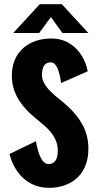

<svg xmlns="http://www.w3.org/2000/svg" viewBox="-20 -891 490 922"><path d="M216.1 11Q167.8 11 129.6 -9Q91.4 -29 64.9 -65.6Q38.4 -102.2 25.5 -151.4L152.6 -213.1Q156.7 -187.6 164.3 -162.4Q171.9 -137.2 183.8 -120.3Q195.8 -103.4 213.1 -103.4Q228.8 -103.4 238.5 -111.2Q248.3 -118.9 252.9 -133.4Q257.5 -147.9 257.5 -168Q257.5 -195.2 246.9 -219.2Q236.2 -243.2 216.2 -265.1Q196.3 -287.1 168.4 -308.6Q146.6 -325.8 123.8 -347.1Q100.9 -368.5 81.1 -395.3Q61.4 -422.1 49.1 -455Q36.9 -487.9 36.9 -528Q36.9 -564.1 47.1 -592.9Q57.2 -621.7 75 -642.9Q92.9 -664.1 116.5 -678.2Q140.1 -692.2 167.6 -699.1Q195.1 -706 223.9 -706Q276.4 -706 313.3 -683Q350.2 -659.9 372.1 -624Q394.1 -588 401.2 -548.7L273.6 -492.3Q270.5 -516.1 264.5 -539Q258.4 -561.9 248.5 -576.8Q238.5 -591.6 223.9 -591.6Q214.1 -591.6 206.2 -588.3Q198.4 -585.1 192.9 -577.8Q187.5 -570.5 184.5 -559Q181.5 -547.5 181.5 -531.4Q181.5 -509.7 193 -489.8Q204.4 -469.8 224.3 -450.4Q244.1 -431.1 269.9 -410.7Q289.5 -395.5 308.7 -377.4Q327.9 -359.4 345.1 -338.4Q362.4 -317.5 375.7 -292.9Q389 -268.4 396.7 -239.8Q404.4 -211.1 404.4 -177.9Q404.4 -137.6 394.2 -106.8Q384.1 -75.9 365.9 -53.5Q347.8 -31.1 323.9 -17Q300.1 -2.9 272.6 4.1Q245.2 11 216.1 11ZM404.1 -732.6H279.7L224.4 -809L168.1 -732.6H43.7L170.7 -870.7H277.1Z"/></svg>

Font: League Mono Thin Condensed
Style: Regular
Weight: 100
Width: 1
Designer: Tyler Finck
Foundry: The League of Moveable Type / Tyler Finck
Version: Version 2.300;RELEASE